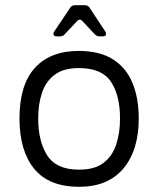

<svg xmlns="http://www.w3.org/2000/svg" viewBox="-20 -704 609 739"><path d="M285 15Q168 15 111.5 -54.5Q55 -124 55 -248Q55 -378 114.5 -443Q174 -508 283 -508Q364 -508 415 -475.5Q466 -443 490 -384.5Q514 -326 514 -248Q514 -125 454.5 -55Q395 15 285 15ZM284 -51Q345 -51 379 -77.5Q413 -104 427.5 -148.5Q442 -193 442 -248Q442 -337 407 -389.5Q372 -442 284 -442Q224 -442 190 -416Q156 -390 141.5 -346.5Q127 -303 127 -248Q127 -160 162 -105.5Q197 -51 284 -51ZM199 -564Q189 -564 186.5 -569.5Q184 -575 189 -583L250 -674Q256 -684 269 -684H306Q319 -684 325 -674L385 -583Q390 -575 387.5 -569.5Q385 -564 375 -564H364Q352 -564 344 -573L298 -622Q287 -635 276 -622L230 -573Q223 -564 210 -564Z"/></svg>

Font: Pitagon Sans
Style: Regular
Weight: 400
Designer: Travis Tran
Foundry: Pitagon
Version: Version 1.001; ttfautohint (v1.8.4.7-5d5b);gftools[0.9.26]